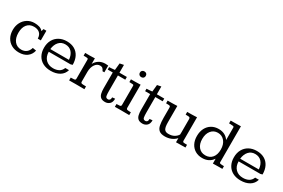

<svg xmlns="http://www.w3.org/2000/svg" viewBox="82 -1627 3878 2635"><g transform="rotate(30 2020.5 -309.5)"><path d="M264.6 13.7Q196.8 13.7 146 -14.9Q95.2 -43.5 67.4 -95Q39.6 -146.5 39.6 -215.3Q39.6 -280.8 66.9 -332.8Q94.2 -384.8 142.6 -415Q190.9 -445.3 254.4 -445.3Q293.9 -445.3 329.3 -435.1Q364.7 -424.8 388.2 -396L400.4 -434.6Q402.8 -434.6 412.8 -434.3Q422.9 -434.1 432.9 -434.1Q442.9 -434.1 445.3 -433.6V-281.2H397.5Q395.5 -339.8 362.5 -368.7Q329.6 -397.5 272.9 -397.5Q203.6 -397.5 164.8 -349.6Q126 -301.8 126 -218.8Q126 -134.8 166 -85.7Q206.1 -36.6 273.9 -36.6Q322.8 -36.6 355.7 -62.7Q388.7 -88.9 401.9 -136.7L459 -127Q443.8 -60.1 392.8 -23.2Q341.8 13.7 264.6 13.7Z M769.5 13.7Q695.8 13.7 642.8 -15.1Q589.8 -43.9 561.5 -95.9Q533.2 -147.9 533.2 -217.3Q533.2 -287.6 562 -339.8Q590.8 -392.1 643.1 -421.1Q695.3 -450.2 764.6 -450.2Q835 -450.2 885.7 -421.6Q936.5 -393.1 964.1 -339.1Q991.7 -285.2 992.2 -209.5L962.9 -200.7H617.2Q618.2 -122.6 662.8 -78.1Q707.5 -33.7 780.8 -33.7Q831.5 -33.7 869.6 -54Q907.7 -74.2 925.8 -121.1H984.9Q965.3 -54.2 908.2 -20.3Q851.1 13.7 769.5 13.7ZM617.7 -243.2H913.1Q907.2 -317.9 868.9 -360.4Q830.6 -402.8 765.6 -402.8Q703.6 -402.8 664.8 -359.9Q626 -316.9 617.7 -243.2Z M1056.2 0V-44.4Q1093.8 -44.4 1109.4 -46.9Q1125 -49.3 1128.4 -56.2Q1131.8 -63 1131.8 -76.2V-371.1Q1131.8 -388.2 1118.4 -390.9Q1105 -393.6 1058.6 -393.6V-437Q1065.9 -437 1082.3 -437Q1098.6 -437 1112.8 -436.8Q1127 -436.5 1127 -436.5Q1147 -436.5 1168 -437.5Q1189 -438.5 1210.9 -439V-350.1Q1234.4 -395.5 1276.4 -421.4Q1318.4 -447.3 1375 -447.3Q1397 -447.3 1419.4 -444.3V-337.9Q1412.1 -337.9 1404.8 -337.9Q1397.5 -337.9 1390.1 -337.9Q1380.4 -361.3 1366 -375.2Q1351.6 -389.2 1325.7 -389.2Q1277.8 -389.2 1246.8 -344.2Q1215.8 -299.3 1214.8 -228Q1214.8 -228 1214.8 -212.6Q1214.8 -197.3 1214.8 -174.6Q1214.8 -151.9 1214.8 -128.7Q1214.8 -105.5 1214.8 -89.4Q1214.8 -73.2 1214.8 -71.8Q1214.8 -50.8 1232.9 -47.6Q1251 -44.4 1298.3 -44.4V0Q1267.6 0 1238.3 -0.5Q1209 -1 1167 -1Q1130.9 -1 1106.7 -0.5Q1082.5 0 1056.2 0Z M1629.9 11.2Q1584.5 11.2 1560.8 -8.1Q1537.1 -27.3 1528.8 -62.5Q1520.5 -97.7 1520.5 -144.5V-393.6H1440.4V-432.1Q1456.5 -432.6 1477.3 -434.3Q1498 -436 1513.4 -437.5Q1528.8 -439 1528.8 -439Q1529.3 -443.8 1531 -460.7Q1532.7 -477.5 1534.7 -497.3Q1536.6 -517.1 1538.1 -532Q1539.6 -546.9 1539.6 -547.9L1601.6 -560.5V-437H1718.8V-393.6H1602.1V-148.9Q1602.1 -99.6 1607.4 -70.3Q1612.8 -41 1647.5 -41Q1661.6 -41 1673.1 -52.7Q1684.6 -64.5 1684.6 -93.8L1729 -98.1Q1729 -41 1699.5 -14.9Q1669.9 11.2 1629.9 11.2Z M1781.2 0V-44.4Q1816.9 -44.4 1831.8 -47.1Q1846.7 -49.8 1850.1 -56.6Q1853.5 -63.5 1853.5 -76.2V-375.5Q1853.5 -389.2 1837.9 -391.1Q1822.3 -393.1 1783.7 -393.6Q1783.7 -404.8 1783.7 -415.5Q1783.7 -426.3 1783.7 -437Q1803.7 -437 1822.8 -437Q1841.8 -437 1859.9 -437.5Q1879.4 -438 1897.9 -438.5Q1916.5 -439 1935.5 -439.5V-74.2Q1935.5 -52.2 1952.4 -48.3Q1969.2 -44.4 2008.8 -44.4V0Q1996.1 0 1974.9 -0.2Q1953.6 -0.5 1931.4 -0.5Q1909.2 -0.5 1893.1 -0.7Q1877 -1 1874 -1Q1846.7 -1 1825.2 -0.5Q1803.7 0 1781.2 0ZM1890.6 -533.2Q1869.1 -533.2 1856.2 -545.9Q1843.3 -558.6 1843.3 -579.1Q1843.3 -599.6 1856.2 -611.8Q1869.1 -624 1890.1 -624Q1911.6 -624 1924.3 -611.8Q1937 -599.6 1937 -578.6Q1937 -558.6 1924.3 -545.9Q1911.6 -533.2 1890.6 -533.2Z M2222.7 11.2Q2177.2 11.2 2153.6 -8.1Q2129.9 -27.3 2121.6 -62.5Q2113.3 -97.7 2113.3 -144.5V-393.6H2033.2V-432.1Q2049.3 -432.6 2070.1 -434.3Q2090.8 -436 2106.2 -437.5Q2121.6 -439 2121.6 -439Q2122.1 -443.8 2123.8 -460.7Q2125.5 -477.5 2127.4 -497.3Q2129.4 -517.1 2130.9 -532Q2132.3 -546.9 2132.3 -547.9L2194.3 -560.5V-437H2311.5V-393.6H2194.8V-148.9Q2194.8 -99.6 2200.2 -70.3Q2205.6 -41 2240.2 -41Q2254.4 -41 2265.9 -52.7Q2277.3 -64.5 2277.3 -93.8L2321.8 -98.1Q2321.8 -41 2292.2 -14.9Q2262.7 11.2 2222.7 11.2Z M2576.7 9.8Q2515.1 9.8 2484.9 -15.1Q2454.6 -40 2445.1 -88.4Q2435.5 -136.7 2435.5 -206.1V-360.4Q2435.5 -377 2430.9 -383.8Q2426.3 -390.6 2411.4 -391.8Q2396.5 -393.1 2365.7 -393.1V-436Q2380.4 -436 2393.3 -436Q2406.2 -436 2418.5 -436.3Q2430.7 -436.5 2442.4 -436.5Q2460 -437 2478.3 -437.5Q2496.6 -438 2517.6 -439V-181.2Q2517.6 -140.1 2523.2 -109.4Q2528.8 -78.6 2547.1 -61.8Q2565.4 -44.9 2603 -44.9Q2655.8 -44.9 2692.1 -65.9Q2728.5 -86.9 2746.6 -118.2Q2747.6 -136.2 2747.6 -154.1Q2747.6 -171.9 2747.6 -190.4V-357.9Q2747.6 -375.5 2742.9 -382.8Q2738.3 -390.1 2723.1 -391.6Q2708 -393.1 2675.8 -393.1V-436Q2694.3 -436 2713.4 -436Q2732.4 -436 2752 -436.5Q2771.5 -437 2790.8 -437.7Q2810.1 -438.5 2829.6 -439.5V-68.4Q2829.6 -50.3 2842 -46.9Q2854.5 -43.5 2899.4 -43.5V0Q2885.3 -1 2871.8 -0.5Q2858.4 0 2845.7 0.5Q2819.8 0.5 2796.4 1Q2772.9 1.5 2751 2Q2751 -9.3 2751 -23.9Q2751 -38.6 2751 -50.3Q2751 -62 2751 -63.5Q2717.3 -26.4 2672.9 -8.3Q2628.4 9.8 2576.7 9.8Z M3168.5 10.3Q3104.5 10.3 3056.6 -18.1Q3008.8 -46.4 2982.4 -97.7Q2956.1 -148.9 2956.1 -217.3Q2956.1 -287.1 2982.9 -339.4Q3009.8 -391.6 3058.1 -420.7Q3106.4 -449.7 3169.9 -449.7Q3276.4 -449.7 3331.1 -368.7V-567.9Q3331.1 -580.6 3317.9 -583.5Q3304.7 -586.4 3273.4 -586.9Q3268.6 -586.9 3263.2 -586.9Q3257.8 -586.9 3252 -586.9V-631.3Q3264.2 -631.3 3275.9 -631.3Q3287.6 -631.3 3299.3 -631.3Q3329.6 -631.8 3358.6 -632.3Q3387.7 -632.8 3413.1 -633.3V-62.5Q3413.1 -51.3 3423.8 -47.9Q3434.6 -44.4 3465.3 -43.5Q3469.7 -43.5 3474.6 -43.5Q3479.5 -43.5 3484.9 -43.5V0Q3471.2 0.5 3457.3 0.2Q3443.4 0 3429.2 0.5Q3404.8 0.5 3381.1 1Q3357.4 1.5 3335.4 2Q3335.4 1 3335.4 -14.6Q3335.4 -30.3 3335.2 -48.3Q3335 -66.4 3334.5 -74.2Q3307.1 -32.7 3265.1 -11.2Q3223.1 10.3 3168.5 10.3ZM3187 -43Q3255.4 -43 3294.7 -89.8Q3334 -136.7 3334 -217.8Q3334 -299.3 3293.2 -349.1Q3252.4 -398.9 3185.5 -398.9Q3120.1 -398.9 3079.8 -349.6Q3039.6 -300.3 3039.6 -218.8Q3039.6 -138.2 3079.6 -90.6Q3119.6 -43 3187 -43Z M3778.3 13.7Q3704.6 13.7 3651.6 -15.1Q3598.6 -43.9 3570.3 -95.9Q3542 -147.9 3542 -217.3Q3542 -287.6 3570.8 -339.8Q3599.6 -392.1 3651.9 -421.1Q3704.1 -450.2 3773.4 -450.2Q3843.8 -450.2 3894.5 -421.6Q3945.3 -393.1 3972.9 -339.1Q4000.5 -285.2 4001 -209.5L3971.7 -200.7H3626Q3627 -122.6 3671.6 -78.1Q3716.3 -33.7 3789.6 -33.7Q3840.3 -33.7 3878.4 -54Q3916.5 -74.2 3934.6 -121.1H3993.7Q3974.1 -54.2 3917 -20.3Q3859.9 13.7 3778.3 13.7ZM3626.5 -243.2H3921.9Q3916 -317.9 3877.7 -360.4Q3839.4 -402.8 3774.4 -402.8Q3712.4 -402.8 3673.6 -359.9Q3634.8 -316.9 3626.5 -243.2Z"/></g></svg>

Font: Kameron
Style: Regular
Weight: 400
Designer: Vernon Adams
Foundry: Vernon Adams
Version: Version 1.100